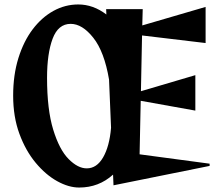

<svg xmlns="http://www.w3.org/2000/svg" viewBox="-20 -821 1000 861"><path d="M489 10 487 -38Q423 20 335 20Q288 20 236.5 -8.5Q185 -37 140 -91Q95 -145 67 -221Q39 -297 39 -392Q39 -485 62.5 -560.5Q86 -636 126.5 -689.5Q167 -743 219.5 -772Q272 -801 331 -801Q398 -801 457 -756L456 -780H620L618 -707L902 -790V-628L617 -662L612 -412L856 -484V-325L611 -369L606 -129L920 -87V-77ZM469 -464Q448 -589 398.5 -651.5Q349 -714 297 -714Q241 -714 216 -647.5Q191 -581 191 -472Q191 -330 218.5 -240Q246 -150 287.5 -108Q329 -66 369 -66Q414 -66 442.5 -115.5Q471 -165 478 -248Z"/></svg>

Font: Reggae One
Style: Regular
Weight: 400
Designer: Fontworks Inc.
Foundry: Fontworks Inc.
Version: Version 1.100